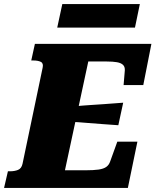

<svg xmlns="http://www.w3.org/2000/svg" viewBox="-56 -926 766 946"><path d="M621 -228 574 0H-36L-17 -82H-7Q16 -82 33 -89Q50 -96 55 -119L154 -592Q159 -614 145.5 -621Q132 -628 108 -628H98L116 -710H690L650 -507H553L559 -579Q560 -597 550 -606.5Q540 -616 520 -619.5Q500 -623 470 -623H379L264 -87H365Q405 -87 429.5 -90.5Q454 -94 467.5 -103.5Q481 -113 487 -131L522 -228ZM310 -402Q350 -406 390 -408.5Q430 -411 470.5 -414Q511 -417 551 -420L527 -309Q488 -312 449.5 -314.5Q411 -317 372 -320.5Q333 -324 293 -326ZM251 -906H633L609 -790H226Z"/></svg>

Font: Roboto Serif 20pt ExtraBold
Style: Italic
Weight: 800
Italic angle: -10°
Version: Version 1.007